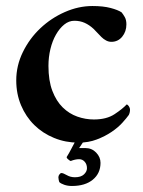

<svg xmlns="http://www.w3.org/2000/svg" viewBox="-20 -465 475 638"><path d="M400 -384Q400 -360 386 -343Q372 -326 350 -326Q341 -326 332.5 -330.5Q324 -335 317 -342Q310 -349 303.5 -356Q297 -363 291 -369Q277 -382 261.5 -389Q246 -396 227 -396Q209 -396 193.5 -383.5Q178 -371 166 -350Q154 -329 147.5 -302Q141 -275 141 -246Q141 -197 154 -163Q167 -129 188.5 -108Q210 -87 237 -77.5Q264 -68 292 -68Q334 -68 360.5 -85.5Q387 -103 401 -118Q405 -117 408.5 -111.5Q412 -106 412 -101Q412 -91 408 -83Q401 -73 386.5 -57Q372 -41 350.5 -26.5Q329 -12 301.5 -1.5Q274 9 241 9Q198 9 160 -6.5Q122 -22 94 -49.5Q66 -77 50 -115Q34 -153 34 -198Q34 -247 56 -292Q78 -337 114 -371Q150 -405 195.5 -425Q241 -445 287 -445Q323 -445 347.5 -438.5Q372 -432 384 -424Q389 -418 394.5 -408.5Q400 -399 400 -384ZM243 27H264Q285 27 299.5 42Q314 57 314 76Q314 111 288.5 132Q263 153 219 153Q205 153 193.5 149Q182 145 177 140Q176 137 175 132.5Q174 128 174 124Q174 119 177.5 114.5Q181 110 184 110Q190 110 202 117Q214 124 229 124Q249 124 259 114.5Q269 105 269 94Q269 81 261.5 72.5Q254 64 243 64Q230 64 215 70Q213 70 206.5 64.5Q200 59 202 56Q209 45 217 29.5Q225 14 231 3H259Z"/></svg>

Font: Vermiglione SemiBold
Style: Regular
Weight: 600
Version: Version 1.000